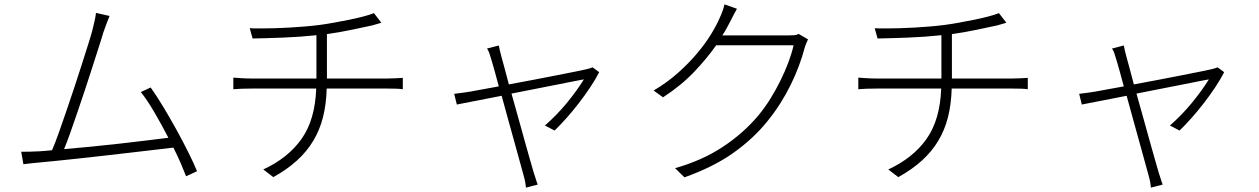

<svg xmlns="http://www.w3.org/2000/svg" viewBox="-20 -780 5756 878"><path d="M831 26Q821 0 806.5 -33.5Q792 -67 773 -105Q738 -101 688 -95Q638 -89 581 -82.5Q524 -76 463.5 -69Q403 -62 347 -56Q291 -50 242.5 -45Q194 -40 161 -37Q143 -35 125 -33.5Q107 -32 87 -29L77 -86Q97 -86 117.5 -86.5Q138 -87 158 -88Q171 -89 186 -90Q201 -91 218 -93Q231 -123 247.5 -169Q264 -215 282 -268Q300 -321 319 -377.5Q338 -434 354 -485Q370 -536 383 -576.5Q396 -617 402 -640Q410 -672 413.5 -688.5Q417 -705 419 -721L481 -707Q475 -692 468.5 -675.5Q462 -659 452 -630Q446 -608 433 -568.5Q420 -529 404.5 -479.5Q389 -430 370.5 -375Q352 -320 334.5 -268Q317 -216 301 -171.5Q285 -127 273 -98Q331 -103 398 -109.5Q465 -116 530 -123.5Q595 -131 653 -138Q711 -145 750 -150Q719 -210 686 -266.5Q653 -323 624 -359L669 -380Q694 -345 725 -294Q756 -243 786 -188.5Q816 -134 841.5 -83Q867 -32 881 3Z M1130 -375Q1080 -375 1047 -372V-425Q1061 -424 1083.5 -422.5Q1106 -421 1128 -421H1427V-619Q1352 -611 1273.5 -608Q1195 -605 1135 -604L1122 -651Q1133 -650 1146.5 -650Q1160 -650 1175 -650Q1204 -650 1237.5 -651Q1271 -652 1306 -654Q1341 -656 1376 -659Q1411 -662 1442 -666Q1472 -670 1508 -676.5Q1544 -683 1578.5 -690Q1613 -697 1643 -705Q1673 -713 1690 -720L1724 -676Q1699 -669 1683 -664Q1646 -656 1589 -644Q1532 -632 1475 -624V-421H1752Q1768 -421 1788 -422Q1808 -423 1822 -424V-372Q1808 -374 1789.5 -374.5Q1771 -375 1754 -375H1474Q1472 -303 1457 -244Q1442 -185 1412.5 -136Q1383 -87 1338 -46Q1293 -5 1230 30L1184 -5Q1298 -58 1359.5 -145.5Q1421 -233 1426 -375Z M2720 -450Q2705 -420 2680.5 -383Q2656 -346 2627.5 -309Q2599 -272 2569.5 -239Q2540 -206 2516 -183L2472 -206Q2496 -227 2522 -253.5Q2548 -280 2571.5 -308.5Q2595 -337 2615.5 -365.5Q2636 -394 2650 -417Q2642 -416 2610 -409.5Q2578 -403 2532 -394Q2486 -385 2430.5 -374Q2375 -363 2319 -352Q2334 -299 2350 -241.5Q2366 -184 2380 -133.5Q2394 -83 2405 -45Q2416 -7 2420 7Q2425 21 2429.5 36.5Q2434 52 2439 64L2385 78Q2384 64 2381 49Q2378 34 2373 17Q2369 3 2358.5 -35.5Q2348 -74 2334 -124.5Q2320 -175 2304 -232.5Q2288 -290 2274 -342L2069 -302L2057 -351Q2076 -353 2093 -355.5Q2110 -358 2130 -361Q2141 -363 2176 -369.5Q2211 -376 2261 -385Q2249 -430 2240 -462.5Q2231 -495 2227 -507Q2222 -525 2217.5 -537.5Q2213 -550 2207 -558L2261 -572Q2263 -562 2266 -548.5Q2269 -535 2274 -517Q2278 -504 2286.5 -471.5Q2295 -439 2307 -394Q2361 -404 2419 -415Q2477 -426 2527 -436Q2577 -446 2613 -453Q2649 -460 2660 -463Q2678 -467 2690 -472Z M3675 -600Q3671 -592 3666 -579.5Q3661 -567 3659 -559Q3649 -521 3633 -478Q3617 -435 3595.5 -391.5Q3574 -348 3547 -305.5Q3520 -263 3488 -224Q3425 -146 3334.5 -81.5Q3244 -17 3110 31L3067 -11Q3191 -46 3285.5 -108.5Q3380 -171 3447 -251Q3477 -287 3502.5 -328Q3528 -369 3549 -411.5Q3570 -454 3585.5 -495.5Q3601 -537 3609 -573H3255Q3213 -513 3154 -451Q3095 -389 3012 -335L2969 -366Q3030 -402 3079.5 -446Q3129 -490 3167 -535Q3205 -580 3231 -622.5Q3257 -665 3271 -698Q3276 -708 3283 -726.5Q3290 -745 3293 -760L3350 -740Q3342 -726 3333 -708.5Q3324 -691 3318 -679Q3310 -665 3302 -649.5Q3294 -634 3283 -618H3583Q3600 -618 3612 -619Q3624 -620 3632 -625Z M3988 -375Q3938 -375 3905 -372V-425Q3919 -424 3941.5 -422.5Q3964 -421 3986 -421H4285V-619Q4210 -611 4131.5 -608Q4053 -605 3993 -604L3980 -651Q3991 -650 4004.5 -650Q4018 -650 4033 -650Q4062 -650 4095.5 -651Q4129 -652 4164 -654Q4199 -656 4234 -659Q4269 -662 4300 -666Q4330 -670 4366 -676.5Q4402 -683 4436.5 -690Q4471 -697 4501 -705Q4531 -713 4548 -720L4582 -676Q4557 -669 4541 -664Q4504 -656 4447 -644Q4390 -632 4333 -624V-421H4610Q4626 -421 4646 -422Q4666 -423 4680 -424V-372Q4666 -374 4647.5 -374.5Q4629 -375 4612 -375H4332Q4330 -303 4315 -244Q4300 -185 4270.5 -136Q4241 -87 4196 -46Q4151 -5 4088 30L4042 -5Q4156 -58 4217.5 -145.5Q4279 -233 4284 -375Z M5578 -450Q5563 -420 5538.5 -383Q5514 -346 5485.5 -309Q5457 -272 5427.5 -239Q5398 -206 5374 -183L5330 -206Q5354 -227 5380 -253.5Q5406 -280 5429.5 -308.5Q5453 -337 5473.5 -365.5Q5494 -394 5508 -417Q5500 -416 5468 -409.5Q5436 -403 5390 -394Q5344 -385 5288.5 -374Q5233 -363 5177 -352Q5192 -299 5208 -241.5Q5224 -184 5238 -133.5Q5252 -83 5263 -45Q5274 -7 5278 7Q5283 21 5287.5 36.5Q5292 52 5297 64L5243 78Q5242 64 5239 49Q5236 34 5231 17Q5227 3 5216.5 -35.5Q5206 -74 5192 -124.5Q5178 -175 5162 -232.5Q5146 -290 5132 -342L4927 -302L4915 -351Q4934 -353 4951 -355.5Q4968 -358 4988 -361Q4999 -363 5034 -369.5Q5069 -376 5119 -385Q5107 -430 5098 -462.5Q5089 -495 5085 -507Q5080 -525 5075.5 -537.5Q5071 -550 5065 -558L5119 -572Q5121 -562 5124 -548.5Q5127 -535 5132 -517Q5136 -504 5144.5 -471.5Q5153 -439 5165 -394Q5219 -404 5277 -415Q5335 -426 5385 -436Q5435 -446 5471 -453Q5507 -460 5518 -463Q5536 -467 5548 -472Z"/></svg>

Font: Kinto Sans Light
Style: Regular
Weight: 300
Designer: Authors: Ryoko NISHIZUKA  (kana & ideographs); Paul D. Hunt (Latin, Greek & Cyrillic); Wenlong ZHANG  (bopomofo); Sandol
Foundry: Adobe Systems Incorporated, ookami Inc.
Version: Version 0.001